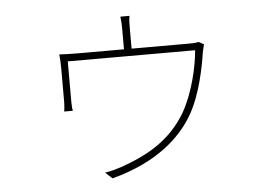

<svg xmlns="http://www.w3.org/2000/svg" viewBox="-47 -638 1051 754"><g transform="rotate(-5 478.0 -261.0)"><path d="M204 -392V-259C204 -249 202 -231 201 -224H235C233 -231 232 -249 232 -259V-419H734C729 -356 706 -253 663 -178C600 -72 507 -23 404 13C389 18 362 26 340 29L367 54C545 7 641 -82 691 -169C736 -248 756 -358 763 -406C766 -421 769 -433 771 -439L751 -450C746 -449 735 -447 710 -447H486V-532C486 -542 486 -562 489 -576H453C455 -562 456 -542 456 -532V-447H271C246 -447 219 -448 201 -449C203 -434 204 -407 204 -392Z"/></g></svg>

Font: Kinto Sans Thin
Style: Regular
Weight: 100
Designer: Authors: Ryoko NISHIZUKA  (kana & ideographs); Paul D. Hunt (Latin, Greek & Cyrillic); Wenlong ZHANG  (bopomofo); Sandol
Foundry: Adobe Systems Incorporated, ookami Inc.
Version: Version 0.001